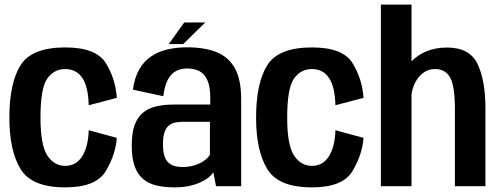

<svg xmlns="http://www.w3.org/2000/svg" viewBox="-20 -805 2164 830"><path d="M262 5Q395.5 5 437.5 -65.8Q479.5 -136.5 485 -209L363.5 -242Q361.5 -171.5 335.5 -129.8Q309.5 -88 262 -88Q214 -88 184.5 -133Q155 -178 155 -296.5Q155 -423 184 -464.8Q213 -506.5 262 -506.5Q310 -506.5 335.8 -468.2Q361.5 -430 363.5 -350L485 -382Q479.5 -463.5 437.8 -531.8Q396 -600 262 -600Q116.5 -600 68.5 -522.5Q20.5 -445 20.5 -296.5Q20.5 -154.5 68.5 -74.8Q116.5 5 262 5Z M736 5Q769 5 797 -1Q825 -7 846.2 -16.8Q867.5 -26.5 881.8 -38Q896 -49.5 902 -61L914 0H1022.5V-377Q1022.5 -460.5 995.8 -509.2Q969 -558 917 -579.2Q865 -600.5 788 -600.5Q743 -600.5 703.5 -591.2Q664 -582 633.2 -561.2Q602.5 -540.5 582 -505Q561.5 -469.5 554.5 -417.5L686 -389Q691.5 -435 705.8 -461Q720 -487 741.2 -498Q762.5 -509 788.5 -509Q820.5 -509 842.8 -497Q865 -485 877 -457.2Q889 -429.5 889 -381.5V-353H731Q686.5 -353 652.5 -344.5Q618.5 -336 595.8 -316Q573 -296 561.2 -262Q549.5 -228 549.5 -176Q549.5 -122 562 -86.5Q574.5 -51 598.8 -31Q623 -11 657.2 -3Q691.5 5 736 5ZM768 -83Q750 -83 734.8 -87.2Q719.5 -91.5 708 -102Q696.5 -112.5 690.5 -131.5Q684.5 -150.5 684.5 -181.5Q684.5 -212.5 690.8 -231.8Q697 -251 708.2 -261Q719.5 -271 735.2 -274.8Q751 -278.5 770 -278.5H887.5V-136Q880 -123 863.2 -110.8Q846.5 -98.5 822.2 -90.8Q798 -83 768 -83ZM709.5 -614.5H772L867.5 -708H776.5Z M1328.5 5Q1462 5 1504 -65.8Q1546 -136.5 1551.5 -209L1430 -242Q1428 -171.5 1402 -129.8Q1376 -88 1328.5 -88Q1280.5 -88 1251 -133Q1221.5 -178 1221.5 -296.5Q1221.5 -423 1250.5 -464.8Q1279.5 -506.5 1328.5 -506.5Q1376.5 -506.5 1402.2 -468.2Q1428 -430 1430 -350L1551.5 -382Q1546 -463.5 1504.2 -531.8Q1462.5 -600 1328.5 -600Q1183 -600 1135 -522.5Q1087 -445 1087 -296.5Q1087 -154.5 1135 -74.8Q1183 5 1328.5 5Z M1626.5 0H1759V-785H1626.5ZM1946.5 0H2078.5V-337Q2078.5 -455 2045 -527.2Q2011.5 -599.5 1912.5 -599.5Q1814.5 -599.5 1753.8 -534.8Q1693 -470 1693 -394L1757 -366Q1757 -428 1786.8 -467.2Q1816.5 -506.5 1861 -506.5Q1905 -506.5 1925.8 -470Q1946.5 -433.5 1946.5 -333Z"/></svg>

Font: Anybody SemiCondensed SemiBold
Style: Regular
Weight: 600
Width: 4
Version: Version 1.113;gftools[0.9.25]